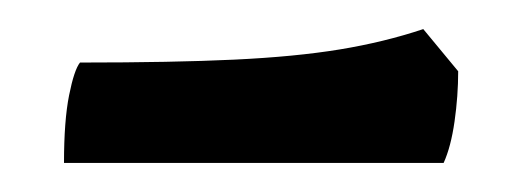

<svg xmlns="http://www.w3.org/2000/svg" viewBox="-20 -382 356 132"><path d="M24 -270Q24 -299 27.5 -316.5Q31 -334 35 -339Q99 -339 141 -341Q183 -343 213.5 -348Q244 -353 271 -362L295 -333Q295 -316 292.5 -298.5Q290 -281 285 -270Z"/></svg>

Font: Texturina 72pt Black
Style: Regular
Weight: 900
Designer: Guillermo Torres Carreño
Foundry: Omnibus-Type
Version: Version 1.002; ttfautohint (v1.8.3)